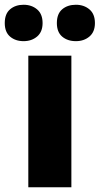

<svg xmlns="http://www.w3.org/2000/svg" viewBox="-58 -787 419 807"><path d="M242 0H61V-553H242ZM-38 -690Q-38 -729 -15.5 -748Q7 -767 41 -767Q75 -767 98 -747.5Q121 -728 121 -690Q121 -653 98 -633.5Q75 -614 41 -614Q7 -614 -15.5 -633Q-38 -652 -38 -690ZM181 -690Q181 -729 203.5 -748Q226 -767 261 -767Q295 -767 318 -747.5Q341 -728 341 -690Q341 -653 318 -633.5Q295 -614 261 -614Q226 -614 203.5 -633Q181 -652 181 -690Z"/></svg>

Font: Noto Sans Lao UI SemCond Blk
Style: Regular
Weight: 900
Width: 4
Designer: Monotype Design Team
Foundry: Monotype Imaging Inc.
Version: Version 2.000; ttfautohint (v1.8.4.7-5d5b)